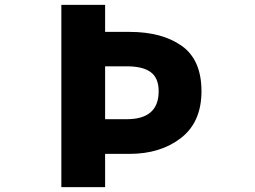

<svg xmlns="http://www.w3.org/2000/svg" viewBox="-20 -764 1040 784"><path d="M230.5 0V-744.1H409.2V-633.8H508.8Q641.6 -633.8 722.2 -576.7Q802.7 -519.5 802.7 -391.6Q802.7 -265.6 719.2 -200.7Q635.7 -135.7 508.8 -135.7H409.2V0ZM409.2 -277.3H498Q627.9 -277.3 627.9 -391.6Q627.9 -445.3 595.7 -469.2Q563.5 -493.2 498 -493.2H409.2Z"/></svg>

Font: GenEi Gothic M Heavy
Style: Regular
Weight: 800
Designer: o_tamon (Modified); [Source Han Sans]
Ryoko NISHIZUKA  (kana & ideographs); Paul D. Hunt (Latin, Greek & Cyrillic); Wenl
Version: Version 1.1a;Original Version 1.004